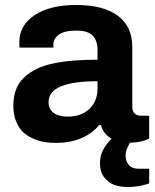

<svg xmlns="http://www.w3.org/2000/svg" viewBox="-20 -558 620 766"><path d="M203.1 12.2Q179.7 12.2 158.4 8.8Q137.2 5.4 113.5 -4.6Q89.8 -14.6 72.8 -30.3Q55.7 -45.9 44.4 -73.2Q33.2 -100.6 33.2 -136.2Q33.2 -172.4 43.9 -200.7Q54.7 -229 75.9 -248.8Q97.2 -268.6 125.5 -282.7Q153.8 -296.9 192.9 -304.9Q231.9 -313 274.4 -316.4Q316.9 -319.8 369.1 -319.8V-358.9Q369.1 -395.5 349.9 -415.8Q330.6 -436 284.2 -436Q237.3 -436 215.1 -419.9Q192.9 -403.8 192.9 -379.9V-368.2H58.1Q57.1 -374 57.1 -389.2Q57.1 -457.5 118.4 -497.8Q179.7 -538.1 283.2 -538.1Q392.1 -538.1 450 -495.4Q507.8 -452.6 507.8 -370.1V-130.9Q507.8 -113.8 517.3 -105Q526.9 -96.2 542 -96.2H575.2V-4.9Q542 11.2 499 11.2Q481 39.1 481 62Q481 85 493.9 100.1Q506.8 115.2 532.2 115.2H575.2V173.8Q535.2 188 488.8 188Q460 188 436.3 179.7Q412.6 171.4 395.8 149.7Q378.9 127.9 378.9 94.2Q378.9 63.5 391.1 40.5Q403.3 17.6 424.8 -4.9Q391.6 -23.9 382.8 -59.1H376Q314.5 12.2 203.1 12.2ZM250 -92.8Q304.7 -92.8 336.9 -123.8Q369.1 -154.8 369.1 -205.1V-233.9Q173.8 -233.9 173.8 -150.9Q173.8 -122.6 193.8 -107.7Q213.9 -92.8 250 -92.8Z"/></svg>

Font: Archivo
Style: Bold
Weight: 700
Designer: Hector Gatti
Foundry: Omnibus-Type
Version: Version 2.001